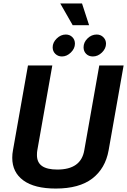

<svg xmlns="http://www.w3.org/2000/svg" viewBox="-20 -1079 736 1112"><path d="M51 -165Q51 -188 55 -208L142 -700H283L196 -208Q194 -198 194 -181Q194 -138 223.5 -117.5Q253 -97 312 -97Q449 -97 468 -208L555 -700H696L609 -208Q590 -103 514.5 -45Q439 13 303 13Q180 13 115.5 -34Q51 -81 51 -165ZM329 -1059H455L496 -933H401ZM285 -805Q285 -833 308.5 -856Q332 -879 361 -879Q384 -879 399 -864Q414 -849 414 -826Q414 -798 390.5 -775Q367 -752 339 -752Q316 -752 300.5 -767Q285 -782 285 -805ZM464 -805Q464 -834 487 -856.5Q510 -879 540 -879Q563 -879 578.5 -863.5Q594 -848 594 -826Q594 -798 570.5 -775Q547 -752 518 -752Q494 -752 479 -767Q464 -782 464 -805Z"/></svg>

Font: KoHo
Style: Bold Italic
Weight: 700
Italic angle: -10°
Version: Version 1.000; ttfautohint (v1.6)